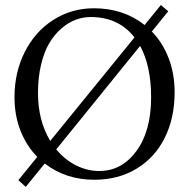

<svg xmlns="http://www.w3.org/2000/svg" viewBox="-20 -690 739 750"><path d="M80.6 40 51.8 13.7 125.5 -77.1Q83.5 -120.1 60.1 -179.4Q36.6 -238.8 36.6 -310.1Q36.6 -407.2 76.7 -486.8Q116.7 -566.4 188 -612.1Q259.3 -657.7 347.2 -657.7Q461.9 -657.7 544.9 -592.3L608.4 -670.4L637.2 -646L573.2 -566.9Q615.7 -522.9 638.9 -462.4Q662.1 -401.9 662.1 -329.1Q662.1 -229.5 623.8 -152.1Q585.4 -74.7 513.7 -31.2Q441.9 12.2 348.1 12.2Q237.3 12.2 154.8 -51.3ZM334.5 -623.5Q304.7 -623.5 276.1 -613Q247.6 -602.5 220.5 -579.3Q193.4 -556.2 173.1 -522.5Q152.8 -488.8 140.6 -438.2Q128.4 -387.7 128.4 -327.1Q128.4 -218.8 176.3 -139.6L505.4 -543.9Q442.9 -623.5 334.5 -623.5ZM527.3 -510.7 199.7 -106.4Q233.4 -65.9 277.3 -43.9Q321.3 -22 367.7 -22Q455.6 -22 512.9 -100.1Q570.3 -178.2 570.3 -309.6Q570.3 -432.1 527.3 -510.7Z"/></svg>

Font: Libertinage
Style: l
Weight: 400
Designer: OSP
Foundry: OSP
Version: Version 1.0; 2008; OFL relea